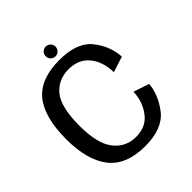

<svg xmlns="http://www.w3.org/2000/svg" viewBox="-192 -818 950 950"><g transform="rotate(-45 283.0 -343.5)"><path d="M280 5C361 5 419 -17.5 454 -62C488.5 -107 507.5 -153 511 -199.5L428.5 -227C427.5 -183 414 -144 388.5 -110C363 -76 327 -59.5 280 -59.5C232.5 -59.5 194 -78 164.5 -115.5C135 -153 120.5 -213 120.5 -295.5C120.5 -384 135 -445.5 164 -480.5C193.5 -515.5 232 -533 280 -533C327 -533 363 -517 388.5 -486C414 -455 427.5 -414 428.5 -364L511 -390.5C507.5 -443.5 489 -491 454 -534C419.5 -576.5 361.5 -597.5 280 -597.5C191.5 -597.5 127.5 -573 87 -523.5C47 -474 27 -398 27 -295.5C27 -199 47 -124.5 87 -72.5C127.5 -21 191.5 5 280 5ZM280 -623.5C299 -623.5 314 -639 314 -658C314 -677 298.5 -692 280 -692C260.5 -692 245.5 -677 245.5 -658C245.5 -638.5 261 -623.5 280 -623.5Z"/></g></svg>

Font: Anybody
Style: Regular
Weight: 400
Designer: Tyler Finck
Foundry: Etcetera Type Company
Version: Version 1.110